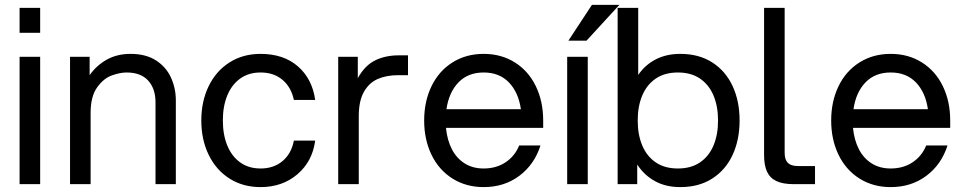

<svg xmlns="http://www.w3.org/2000/svg" viewBox="-20 -752 3938 784"><path d="M60 -520H144V0H60ZM60 -720H144V-618H60Z M266 -520H346V-445Q374 -485 416 -508.5Q458 -532 513 -532Q576 -532 617.5 -505Q659 -478 678.5 -434.5Q698 -391 698 -342V0H615V-334Q615 -390 585 -423Q555 -456 497 -456Q470 -456 436.5 -444Q403 -432 376.5 -395Q350 -358 350 -291V0H266Z M802 -260Q802 -338 832 -400Q862 -462 917 -497Q972 -532 1044 -532Q1138 -532 1196.5 -481Q1255 -430 1267 -344H1180Q1169 -396 1133.5 -426Q1098 -456 1044 -456Q995 -456 960.5 -431Q926 -406 908 -362Q890 -318 890 -260Q890 -202 908 -158Q926 -114 960.5 -89Q995 -64 1044 -64Q1098 -64 1134 -94.5Q1170 -125 1180 -178H1267Q1256 -93 1194.5 -40.5Q1133 12 1044 12Q972 12 917 -23Q862 -58 832 -120Q802 -182 802 -260Z M1361 -520H1441V-433Q1470 -485 1512 -505.5Q1554 -526 1607 -526H1646V-445H1605Q1558 -445 1522.5 -429.5Q1487 -414 1466 -377Q1445 -340 1445 -278V0H1361Z M1712 -260Q1712 -338 1742 -400Q1772 -462 1827.5 -497Q1883 -532 1955 -532Q2027 -532 2082.5 -497Q2138 -462 2168 -400Q2198 -338 2198 -260V-230H1801Q1806 -180 1825 -143Q1844 -106 1877 -85Q1910 -64 1955 -64Q2006 -64 2044 -89Q2082 -114 2100 -158H2187Q2162 -80 2100.5 -34Q2039 12 1955 12Q1883 12 1827.5 -23Q1772 -58 1742 -120Q1712 -182 1712 -260ZM1955 -456Q1891 -456 1852 -415.5Q1813 -375 1803 -306H2107Q2097 -375 2058 -415.5Q2019 -456 1955 -456Z M2296 -520H2380V0H2296ZM2397 -732H2509L2375 -586H2301Z M2582 -80V0H2502V-720H2586V-446Q2614 -487 2657.5 -509.5Q2701 -532 2758 -532Q2834 -532 2888.5 -497Q2943 -462 2971.5 -400.5Q3000 -339 3000 -260Q3000 -181 2971.5 -119.5Q2943 -58 2888.5 -23Q2834 12 2758 12Q2699 12 2655 -12Q2611 -36 2582 -80ZM2912 -260Q2912 -318 2893.5 -362Q2875 -406 2838.5 -431Q2802 -456 2748 -456Q2694 -456 2657.5 -431Q2621 -406 2602.5 -362Q2584 -318 2584 -260Q2584 -202 2602.5 -158Q2621 -114 2657.5 -89Q2694 -64 2748 -64Q2802 -64 2838.5 -89Q2875 -114 2893.5 -158Q2912 -202 2912 -260Z M3184 -720V-128Q3184 -100 3197 -87Q3210 -74 3238 -74H3308V0H3222Q3177 0 3150.5 -12.5Q3124 -25 3112 -51Q3100 -77 3100 -118V-720Z M3374 -260Q3374 -338 3404 -400Q3434 -462 3489.5 -497Q3545 -532 3617 -532Q3689 -532 3744.5 -497Q3800 -462 3830 -400Q3860 -338 3860 -260V-230H3463Q3468 -180 3487 -143Q3506 -106 3539 -85Q3572 -64 3617 -64Q3668 -64 3706 -89Q3744 -114 3762 -158H3849Q3824 -80 3762.5 -34Q3701 12 3617 12Q3545 12 3489.5 -23Q3434 -58 3404 -120Q3374 -182 3374 -260ZM3617 -456Q3553 -456 3514 -415.5Q3475 -375 3465 -306H3769Q3759 -375 3720 -415.5Q3681 -456 3617 -456Z"/></svg>

Font: Aspekta Variable
Style: Regular
Weight: 400
Designer: Ivo Dolenc
Version: Version 2.100